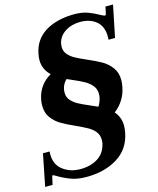

<svg xmlns="http://www.w3.org/2000/svg" viewBox="-191 -857 987 1197"><g transform="rotate(-15 302.5 -259.0)"><path d="M570 -550Q571 -556 571 -569Q571 -636 531 -669.5Q491 -703 428 -703Q371 -703 329.5 -676Q288 -649 278 -603Q276 -589 276 -583Q276 -554 293.5 -533.5Q311 -513 336.5 -499Q362 -485 408 -465Q464 -441 498.5 -421Q533 -401 557.5 -368Q582 -335 582 -286Q582 -269 577 -242Q560 -156 490 -102Q525 -62 525 -7Q525 11 520 38Q500 139 417 190Q334 241 218 241Q159 241 116.5 225Q74 209 36 186Q19 176 16 176Q11 176 9 188L-1 234H-49L-8 28H35Q34 34 34 45Q34 113 81 148.5Q128 184 193 184Q259 184 306 154.5Q353 125 366 64Q368 56 368 41Q368 10 350 -12Q332 -34 305 -49Q278 -64 232 -85Q178 -109 144.5 -129Q111 -149 87.5 -181Q64 -213 64 -259Q64 -280 68 -300Q86 -390 166 -436Q121 -479 121 -539Q121 -556 126 -581Q144 -669 218.5 -714Q293 -759 406 -759Q454 -759 492 -745Q530 -731 564 -711Q584 -701 587 -701Q594 -701 596 -712L605 -755H654L612 -550ZM288 -366 254 -381Q220 -349 220 -301Q220 -273 237.5 -252.5Q255 -232 280.5 -218Q306 -204 351 -185Q385 -171 401 -163Q417 -188 423 -217Q425 -225 425 -240Q425 -271 407 -293Q389 -315 362 -330.5Q335 -346 288 -366Z"/></g></svg>

Font: Taviraj SemiBold
Style: Italic
Weight: 600
Italic angle: -12°
Designer: Katatrad Team
Foundry: CadsonDemak
Version: Version 1.001